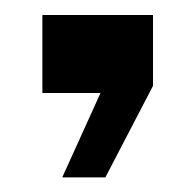

<svg xmlns="http://www.w3.org/2000/svg" viewBox="-20 -124 260 256"><path d="M63 112.5 114 0H36.5V-104H184V-9.5L120.5 112.5Z"/></svg>

Font: Big Shoulders Stencil Text Thin Medium
Style: Regular
Weight: 500
Version: Version 2.001